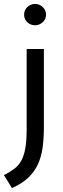

<svg xmlns="http://www.w3.org/2000/svg" viewBox="-57 -720 323 980"><path d="M79 -470H167V-71Q167 -14 160.5 33.5Q154 81 136 119.5Q118 158 86 188Q54 218 4 240L-37 174Q-6 158 16.5 141Q39 124 52.5 98.5Q66 73 72.5 35.5Q79 -2 79 -60ZM122 -591Q99 -591 82.5 -606.5Q66 -622 66 -645Q66 -668 82.5 -684Q99 -700 122 -700Q144 -700 161 -684Q178 -668 178 -645Q178 -622 161 -606.5Q144 -591 122 -591Z"/></svg>

Font: Mukta Malar
Style: Regular
Weight: 400
Designer: Aadarsh Rajan, Girish Dalvi, Yashodeep Gholap
Foundry: Ek Type
Version: Version 2.538;PS 1.000;hotconv 16.6.51;makeotf.lib2.5.65220;